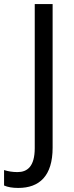

<svg xmlns="http://www.w3.org/2000/svg" viewBox="-87 -734 362 945"><path d="M3 191C107 191 172 132 172 -7V-714H84V-5C84 86 47 113 -1 113C-26 113 -48 109 -67 103V179C-49 187 -26 191 3 191Z"/></svg>

Font: Noto Sans Devanagari UI SemiCondensed
Style: Regular
Weight: 400
Width: 4
Designer: Jelle Bosma - Monotype Design Team
Foundry: Monotype Imaging Inc.
Version: Version 2.004